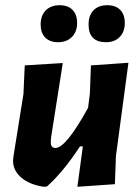

<svg xmlns="http://www.w3.org/2000/svg" viewBox="-20 -713 539 737"><path d="M209 -693Q241 -693 258.5 -675Q276 -657 276 -625Q276 -591 256 -571Q236 -551 203 -551Q171 -551 153.5 -569Q136 -587 136 -619Q136 -653 155.5 -673Q175 -693 209 -693ZM392 -693Q424 -693 441.5 -675Q459 -657 459 -625Q459 -591 439.5 -571Q420 -551 387 -551Q320 -551 320 -619Q320 -654 339 -673.5Q358 -693 392 -693ZM221 -471 176 -185 175 -169Q174 -145 193 -145Q233 -145 318 -299L325 -354L329 -462L473 -472L425 -114L421 -6L277 4L298 -151H287Q222 -52 160 3L148 4Q94 -4 62 -31Q30 -58 30 -97L32 -115L70 -352L75 -462Z"/></svg>

Font: Alegreya Sans ExtraBold
Style: Italic
Weight: 800
Italic angle: -7°
Designer: Juan Pablo del Peral
Foundry: Huerta Tipografica
Version: Version 2.007